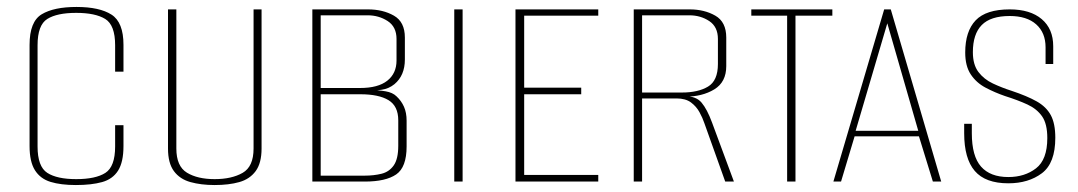

<svg xmlns="http://www.w3.org/2000/svg" viewBox="-20 -522 3100 552"><path d="M198 10Q155 10 125.5 1Q96 -8 80.5 -32.5Q65 -57 65 -102V-393Q65 -460 100 -481Q135 -502 200 -502Q266 -502 300.5 -480Q335 -458 335 -393V-316H311V-392Q311 -450 282.5 -467.5Q254 -485 199 -485Q144 -485 116 -467.5Q88 -450 88 -392V-101Q88 -43 116 -25Q144 -7 199 -7Q255 -7 283 -25Q311 -43 311 -101V-162H335V-102Q335 -56 319.5 -31.5Q304 -7 273.5 1.5Q243 10 198 10Z M597 10Q558 10 527.5 1.5Q497 -7 480 -30Q463 -53 463 -95V-495H487V-95Q487 -44 517.5 -25.5Q548 -7 597 -7Q646 -7 677.5 -25Q709 -43 709 -95V-495H732V-95Q732 -53 715 -30Q698 -7 668 1.5Q638 10 597 10Z M878 0V-495H1038Q1081 -495 1112.5 -477Q1144 -459 1144 -414V-351Q1144 -305 1114 -280Q1098 -267 1077.5 -264Q1057 -261 1046 -261V-263Q1068 -263 1088.5 -259.5Q1109 -256 1120 -245Q1134 -232 1141.5 -215Q1149 -198 1149 -175V-101Q1149 -41 1119 -20.5Q1089 0 1029 0ZM902 -17H1028Q1055 -17 1077 -22.5Q1099 -28 1112 -46.5Q1125 -65 1125 -103V-176Q1125 -217 1097 -234Q1069 -251 1016 -251H902ZM902 -269H1015Q1067 -269 1093.5 -290Q1120 -311 1120 -348V-410Q1120 -445 1094.5 -461.5Q1069 -478 1037 -478H902Z M1286 0V-495H1310V0Z M1462 0V-495H1700V-477H1487V-270H1651V-251H1487V-19H1700V0Z M1802 0V-495H1963Q2005 -495 2036.5 -477Q2068 -459 2068 -414V-332Q2068 -286 2033.5 -265Q1999 -244 1949 -244V-245Q1981 -246 1997 -227Q2013 -208 2027 -170L2090 0H2065L2005 -168Q2000 -183 1991 -199.5Q1982 -216 1966.5 -227.5Q1951 -239 1925 -239H1826V0ZM1826 -256H1941Q1987 -256 2015.5 -273Q2044 -290 2044 -338V-410Q2044 -445 2019 -461.5Q1994 -478 1962 -478H1826Z M2243 0V-477H2140V-495H2373V-477H2267V0Z M2376 0 2522 -495H2541L2686 0H2662L2622 -130H2437L2398 0ZM2440 -146H2620L2531 -455Z M2879 5Q2813 5 2782.5 -30.5Q2752 -66 2752 -139V-166H2774V-139Q2774 -73 2800.5 -43Q2827 -13 2879 -13Q2926 -13 2958.5 -38Q2991 -63 2991 -125Q2991 -166 2976 -187.5Q2961 -209 2934 -221.5Q2907 -234 2869 -246Q2840 -256 2813.5 -270Q2787 -284 2771 -308Q2755 -332 2755 -371Q2755 -432 2785 -463.5Q2815 -495 2883 -495Q2942 -495 2975 -467Q3008 -439 3008 -389V-338H2986V-386Q2986 -428 2959 -452Q2932 -476 2883 -476Q2828 -476 2802.5 -450Q2777 -424 2777 -372Q2777 -336 2793 -315Q2809 -294 2834.5 -282Q2860 -270 2888 -261Q2933 -246 2960.5 -230.5Q2988 -215 3001 -191Q3014 -167 3014 -126Q3014 -53 2975.5 -24Q2937 5 2879 5Z"/></svg>

Font: Alumni Sans SC Thin
Style: Regular
Weight: 100
Designer: Robert E. Leuschke
Foundry: Robert E. Leuschke
Version: Version 1.018